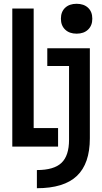

<svg xmlns="http://www.w3.org/2000/svg" viewBox="-20 -775 540 1015"><path d="M45 0V-730H158V-98H287V0ZM175 124Q265 124 305 86Q345 48 345 -36V-426H230V-520H455V-44Q455 90 386.5 155Q318 220 175 220ZM385 -597Q347 -597 324.5 -618.5Q302 -640 302 -676Q302 -713 324.5 -734Q347 -755 385 -755Q423 -755 445.5 -734Q468 -713 468 -676Q468 -640 445.5 -618.5Q423 -597 385 -597Z"/></svg>

Font: M PLUS 1 Code Medium
Style: Regular
Weight: 500
Designer: Coji Morishita
Foundry: UNDERFOREST DESIGN
Version: Version 1.002